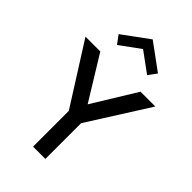

<svg xmlns="http://www.w3.org/2000/svg" viewBox="-320 -1151 1254 1254"><g transform="rotate(45 306.5 -524.0)"><path d="M120.9 -750 306.8 -447.3 492.7 -750H629.5L363.6 -330V0H250V-330L-15.9 -750ZM168.2 -856.8 125.5 -914.5 307.3 -1047.7 489.1 -914.5 446.4 -856.8 307.3 -958.6Z"/></g></svg>

Font: Spartan MB SemBd
Style: Regular
Weight: 600
Designer: Matt Bailey, Mirko Velimirovic
Foundry: Matt Bailey
Version: Version 1.005